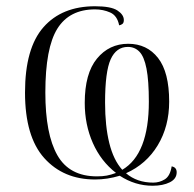

<svg xmlns="http://www.w3.org/2000/svg" viewBox="-20 -564 619 614"><path d="M468 30Q412 30 363 -2Q323 10 284 10Q183 10 121.5 -58.5Q60 -127 60 -268Q60 -410 119 -477Q178 -544 284 -544Q335 -544 355.5 -530.5Q376 -517 376 -500Q376 -491 371.5 -487.5Q367 -484 361 -483Q355 -514 332.5 -524Q310 -534 284 -534Q202 -534 163.5 -472.5Q125 -411 125 -268Q125 -135 163.5 -67.5Q202 0 290 0Q308 0 321.5 -2.5Q335 -5 351 -11Q303 -48 277 -106.5Q251 -165 251 -235Q251 -329 290 -376.5Q329 -424 390 -424Q450 -424 485.5 -378.5Q521 -333 521 -239Q521 -160 484.5 -99.5Q448 -39 383 -10Q418 20 470 20Q490 20 507 9.5Q524 -1 529 -32Q545 -29 545 -13Q545 8 523 19Q501 30 468 30ZM371 -21Q456 -71 456 -239Q456 -306 448.5 -344.5Q441 -383 426 -398.5Q411 -414 389 -414Q352 -414 334 -374.5Q316 -335 316 -236Q316 -161 329.5 -106.5Q343 -52 371 -21Z"/></svg>

Font: Noto Serif Display Light
Style: Regular
Weight: 300
Designer: Monotype Design Team
Foundry: Monotype Imaging Inc.
Version: Version 2.009